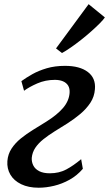

<svg xmlns="http://www.w3.org/2000/svg" viewBox="-20 -868 510 898"><path d="M161 10Q113 10 79 -6.5Q45 -23 28.5 -51.2Q12 -79.5 14.5 -114.5Q17 -147 34 -173Q51 -199 77.5 -220.5Q104 -242 135 -261Q166 -280 196.5 -299Q247.5 -331 275 -363.2Q302.5 -395.5 305.5 -433Q307 -454 298.8 -467.5Q290.5 -481 274.5 -487.8Q258.5 -494.5 236.5 -494.5Q192.5 -494.5 154.2 -477.8Q116 -461 92.5 -443.5L80 -488.5Q102 -504.5 131.2 -521Q160.5 -537.5 198.8 -548.8Q237 -560 284 -560Q353.5 -560 391 -531.2Q428.5 -502.5 424 -451Q421.5 -416 402.8 -387.5Q384 -359 355.8 -335.2Q327.5 -311.5 295.8 -291.2Q264 -271 234.5 -253Q206.5 -235.5 183 -216.8Q159.5 -198 145.2 -176.8Q131 -155.5 128.5 -129.5Q127.5 -110.5 135.8 -94Q144 -77.5 163.2 -67.5Q182.5 -57.5 213 -57.5Q256 -57.5 289.5 -75.2Q323 -93 359.5 -123.5L367.5 -78.5Q340.5 -47 305.5 -27.5Q270.5 -8 233 1Q195.5 10 161 10ZM242 -641.5 394.5 -848.5 470.5 -786.5Q463.5 -776 446.8 -759Q430 -742 407.2 -721.8Q384.5 -701.5 359.5 -681.8Q334.5 -662 311 -645.8Q287.5 -629.5 270 -620Z"/></svg>

Font: Merriweather 36pt Medium
Style: Italic
Weight: 500
Italic angle: -7.8°
Version: Version 2.101